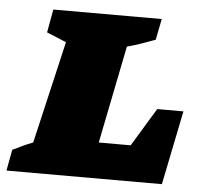

<svg xmlns="http://www.w3.org/2000/svg" viewBox="-74 -590 660 635"><g transform="rotate(5 255.5 -272.0)"><path d="M449 -246H536L486 0H-30L-17 -70Q0 -78 16.5 -86Q33 -94 50 -100L129 -440L64 -467L78 -544H438L424 -474Q405 -467 381 -458.5Q357 -450 331 -443L266 -119H372Z"/></g></svg>

Font: Piazzolla SC Black
Style: Italic
Weight: 900
Italic angle: -11.3°
Designer: Juan Pablo del Peral
Foundry: Huerta Tipografica
Version: Version 1.330